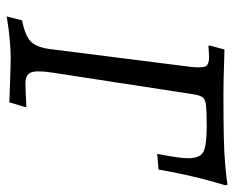

<svg xmlns="http://www.w3.org/2000/svg" viewBox="-83 -605 700 574"><g transform="rotate(90 267.0 -318.0)"><path d="M29 12 41 -34Q87 -43 104.5 -60.5Q122 -78 127 -120L180 -539Q183 -567 179.5 -580Q176 -593 150 -593Q145 -593 137 -592.5Q129 -592 117 -591L116 -595L128 -639Q145 -639 168 -638Q191 -637 216.5 -636.5Q242 -636 263 -636Q336 -636 385.5 -637Q435 -638 469.5 -641Q504 -644 532 -648L534 -642Q524 -609 515.5 -576Q507 -543 500 -510Q493 -477 487 -442L440 -438Q446 -469 449.5 -492Q453 -515 453 -531Q453 -568 432 -577Q411 -586 358 -586Q315 -586 296 -584Q277 -582 271 -574Q265 -566 262 -547L197 -124Q190 -78 196.5 -61Q203 -44 230 -44Q241 -44 262 -45Q283 -46 299 -47L300 -43L286 4Q253 3 227 2Q201 1 182 0.5Q163 0 151 0Q130 0 97 3Q64 6 29 12Z"/></g></svg>

Font: Alegreya
Style: Italic
Weight: 400
Italic angle: -7°
Designer: Juan Pablo del Peral
Foundry: Huerta Tipografica
Version: Version 2.009